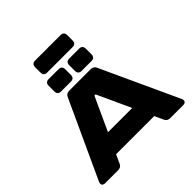

<svg xmlns="http://www.w3.org/2000/svg" viewBox="-274 -1355 1585 1585"><g transform="rotate(-45 518.5 -562.5)"><path d="M64 0H212.9C234.4 0 251 -7.3 259.8 -26.9L295.9 -105.5H741.2L777.3 -26.9C786.1 -7.3 802.7 0 824.2 0H973.1C1003.9 0 1013.2 -19.5 1000.5 -46.9L689 -723.1C680.2 -742.2 663.6 -750 642.1 -750H395C373.5 -750 356.9 -742.2 348.1 -723.1L36.6 -46.9C23.9 -19.5 33.2 0 64 0ZM377 -281.2 511.7 -574.2H525.4L660.2 -281.2ZM581.1 -793H696.3C721.7 -793 735.4 -806.6 735.4 -832V-898.4C735.4 -923.8 721.7 -937.5 696.3 -937.5H581.1C555.7 -937.5 542 -923.8 542 -898.4V-832C542 -806.6 555.7 -793 581.1 -793ZM340.8 -793H456.1C481.4 -793 495.1 -806.6 495.1 -832V-898.4C495.1 -923.8 481.4 -937.5 456.1 -937.5H340.8C315.4 -937.5 301.8 -923.8 301.8 -898.4V-832C301.8 -806.6 315.4 -793 340.8 -793ZM370.1 -984.4H667C692.4 -984.4 706.1 -998 706.1 -1023.4V-1085.9C706.1 -1111.3 692.4 -1125 667 -1125H370.1C344.7 -1125 331.1 -1111.3 331.1 -1085.9V-1023.4C331.1 -998 344.7 -984.4 370.1 -984.4Z"/></g></svg>

Font: Gyrotrope Black
Style: Regular
Weight: 900
Designer: David Moles
Version: Version 1.003;Glyphs 3.3.1 (3343)